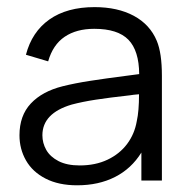

<svg xmlns="http://www.w3.org/2000/svg" viewBox="-20 -520 540 553"><path d="M202.1 13.7Q148.9 13.7 111.3 -5.6Q73.7 -24.9 54.9 -57.9Q36.1 -90.8 36.1 -130.4Q36.1 -187 68.8 -221.9Q101.6 -256.8 160.2 -271.5Q195.3 -280.3 239.3 -287.1Q283.2 -293.9 340.8 -301.3L380.9 -306.6Q380.4 -374 349.9 -405.5Q319.3 -437 251.5 -437Q200.2 -437 166.3 -414.1Q132.3 -391.1 118.7 -343.3L54.7 -362.3Q71.8 -428.2 122.3 -463.9Q172.9 -499.5 252.4 -499.5Q318.8 -499.5 365.5 -474.4Q412.1 -449.2 431.6 -402.3Q446.3 -367.2 446.3 -301.8V0H387.2V-80.6Q358.4 -34.2 311.3 -10.3Q264.2 13.7 202.1 13.7ZM209.5 -43.5Q254.9 -43.5 289.8 -60.1Q324.7 -76.7 346.2 -105.5Q367.7 -134.3 374 -171.4Q380.4 -199.7 380.4 -248.5Q362.8 -247.1 355 -245.6Q293.9 -238.8 255.9 -232.9Q217.8 -227.1 186.5 -218.8Q102.1 -193.8 102.1 -130.4Q102.1 -107.9 113.3 -88.1Q124.5 -68.4 148.7 -55.9Q172.9 -43.5 209.5 -43.5Z"/></svg>

Font: Potro Sans Bangla
Style: Regular
Weight: 400
Designer: Jayed Ahsan Saad
Foundry: Codepotro
Version: Potro Sans Bangla;Version 0.996;CodepotroFonts;